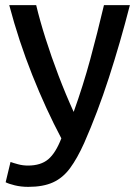

<svg xmlns="http://www.w3.org/2000/svg" viewBox="-20 -541 543 748"><path d="M90 187Q62 187 37.5 181Q13 175 2 169L21 90Q32 94 50.5 99Q69 104 89 104Q139 104 168 79.5Q197 55 219 -2Q159 -115 106 -248Q53 -381 16 -521H121Q135 -462 157.5 -391Q180 -320 208 -246.5Q236 -173 267 -105Q304 -208 331.5 -309.5Q359 -411 385 -521H486Q448 -373 404 -237.5Q360 -102 308 16Q281 76 253 114Q225 152 186.5 169.5Q148 187 90 187Z"/></svg>

Font: Ubuntu Sans Medium
Style: Regular
Weight: 500
Designer: Dalton Maag Ltd
Foundry: Dalton Maag Ltd
Version: Version 1.006; ttfautohint (v1.8.4.7-5d5b)